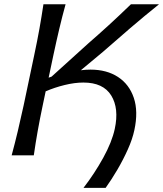

<svg xmlns="http://www.w3.org/2000/svg" viewBox="-20 -733 770 906"><path d="M374 153.5Q426 86 467 11.8Q508 -62.5 521.5 -124.5Q542.5 -221.5 504.8 -282.5Q467 -343.5 373.5 -343.5Q332.5 -343.5 284.8 -331.8Q237 -320 195.5 -302L181.5 -235.5Q167.5 -169 157.8 -114.2Q148 -59.5 139.5 0H35Q51 -59.5 64 -114.2Q77 -169 91.5 -235.5L141.5 -473Q156 -541 166 -597Q176 -653 185 -713H289.5Q273 -653 259.8 -597Q246.5 -541 232 -473L209.5 -366.5Q212.5 -367.5 216.2 -368.8Q220 -370 223.5 -371.5L397 -528.5Q446.5 -571.5 493.5 -614.5Q540.5 -657.5 598 -713H730.5Q659 -655.5 594 -599.8Q529 -544 466.5 -489L361.5 -401.5Q385 -404.5 407 -404.5Q483.5 -404.5 536.8 -369.8Q590 -335 611.5 -271Q633 -207 614 -119Q605 -76.5 583.2 -28Q561.5 20.5 533.8 67.8Q506 115 478.5 153.5Z"/></svg>

Font: Commissioner Flair
Style: Italic
Weight: 400
Italic angle: -12°
Designer: Kostas Bartsokas
Foundry: Kostas Bartsokas
Version: Version 1.000; ttfautohint (v1.8.3)